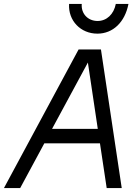

<svg xmlns="http://www.w3.org/2000/svg" viewBox="-49 -950 704 970"><path d="M-29 0H53L175 -226H456L490 0H566L461 -700H348ZM443 -780C522 -780 582 -838 600 -930H536C526 -878 490 -844 444 -844C395 -844 360 -881 364 -930H300C295 -846 358 -780 443 -780ZM214 -299 395 -634 445 -299Z"/></svg>

Font: Uncut Sans
Style: Italic
Weight: 400
Italic angle: -11°
Designer: Kasper Nordkvist
Foundry: UNCUT.wtf
Version: Version 1.304;Glyphs 3.2 (3246)